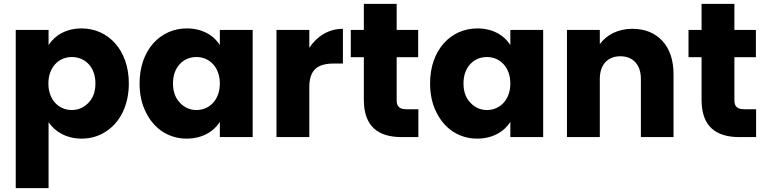

<svg xmlns="http://www.w3.org/2000/svg" viewBox="-20 -714 3991 1000"><path d="M233 266V-78C266 -27 328 8 405 8C451 8 493 -4 530 -28C605 -75 651 -165 651 -280C651 -454 543 -566 405 -566C326 -566 266 -531 233 -479V-558H62V266ZM232 -279C232 -364 286 -417 354 -417C423 -417 477 -365 477 -280C477 -237 465 -204 441 -179C417 -154 388 -141 354 -141C286 -141 232 -194 232 -279Z M707 -280C707 -223 718 -172 740 -129C783 -41 861 8 952 8C1031 8 1092 -27 1125 -79V0H1296V-558H1125V-479C1093 -531 1032 -566 953 -566C815 -566 707 -454 707 -280ZM881 -280C881 -365 935 -417 1003 -417C1071 -417 1125 -364 1125 -279C1125 -194 1071 -141 1003 -141C969 -141 940 -154 917 -179C893 -204 881 -237 881 -280Z M1591 0V-259C1591 -351 1634 -383 1719 -383H1766V-564C1693 -564 1631 -526 1591 -465V-558H1420V0Z M1875 -416V-194C1875 -57 1948 0 2072 0H2159V-145H2098C2061 -145 2046 -159 2046 -192V-416H2158V-558H2046V-694H1875V-558H1807V-416Z M2220 -280C2220 -223 2231 -172 2253 -129C2296 -41 2374 8 2465 8C2544 8 2605 -27 2638 -79V0H2809V-558H2638V-479C2606 -531 2545 -566 2466 -566C2328 -566 2220 -454 2220 -280ZM2394 -280C2394 -365 2448 -417 2516 -417C2584 -417 2638 -364 2638 -279C2638 -194 2584 -141 2516 -141C2482 -141 2453 -154 2430 -179C2406 -204 2394 -237 2394 -280Z M2933 -558V0H3104V-303C3104 -378 3146 -421 3211 -421C3276 -421 3318 -378 3318 -303V0H3488V-326C3488 -400 3469 -458 3430 -501C3391 -543 3338 -564 3273 -564C3200 -564 3139 -533 3104 -484V-558Z M3634 -416V-194C3634 -57 3707 0 3831 0H3918V-145H3857C3820 -145 3805 -159 3805 -192V-416H3917V-558H3805V-694H3634V-558H3566V-416Z"/></svg>

Font: Poppins
Style: Bold
Weight: 700
Designer: Ninad Kale (Devanagari), Jonny Pinhorn (Latin)
Foundry: Indian Type Foundry
Version: 4.004